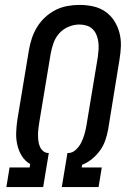

<svg xmlns="http://www.w3.org/2000/svg" viewBox="-20 -763 540 783"><path d="M6 0 19 -80H101L103 -94Q82 -106 69 -127Q56 -148 50.5 -172.5Q45 -197 46 -223.5Q47 -250 51 -276L98 -559Q102 -583 110 -607Q118 -631 131.5 -653Q145 -675 164.5 -693Q184 -711 207 -722.5Q230 -734 255 -738.5Q280 -743 304 -743Q333 -743 360 -737Q387 -731 409 -716Q431 -701 445.5 -678.5Q460 -656 467 -629.5Q474 -603 473 -575Q472 -547 467 -518L421 -235Q417 -213 409.5 -191Q402 -169 388 -149.5Q374 -130 355 -114.5Q336 -99 315 -91L313 -80H395L382 0H232L255 -139H258Q275 -139 289 -152Q303 -165 311 -181Q319 -197 324 -214Q329 -231 332 -248L379 -531Q381 -546 382 -561.5Q383 -577 381 -592Q379 -607 373.5 -620.5Q368 -634 358 -644Q348 -654 333.5 -658.5Q319 -663 304 -663Q282 -663 260 -654Q238 -645 222.5 -628Q207 -611 199 -589.5Q191 -568 187 -546L140 -263Q138 -250 136.5 -237.5Q135 -225 135 -213Q135 -201 136.5 -188.5Q138 -176 142.5 -165.5Q147 -155 156 -147Q165 -139 178 -139H179L156 0Z"/></svg>

Font: Iosevka Term Curly Medium
Style: Italic
Weight: 500
Italic angle: -9°
Designer: Belleve Invis
Foundry: Belleve Invis
Version: Version 32.3.0